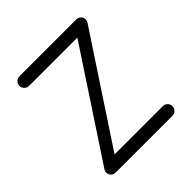

<svg xmlns="http://www.w3.org/2000/svg" viewBox="-200 -927 1085 1085"><g transform="rotate(-45 342.5 -384.5)"><path d="M569.3 0H115.5Q99.4 0 88.1 -10.9Q76.9 -21.7 76.9 -37.1Q76.9 -47.4 82.5 -56.4L501.2 -692.4H115.5Q99.6 -692.4 88.3 -703.7Q76.9 -715.1 76.9 -730.7Q76.9 -746.6 88.3 -757.9Q99.6 -769.3 115.5 -769.3H569.3Q585.4 -769.3 596.6 -758.3Q607.7 -747.3 607.7 -731.9Q607.7 -721.7 602.3 -712.9L183.3 -76.9H569.3Q585 -76.9 596.3 -65.6Q607.7 -54.2 607.7 -38.6Q607.7 -22.7 596.3 -11.4Q585 0 569.3 0Z"/></g></svg>

Font: Tecnico
Style: Grueso
Weight: 700
Version: Version 1.3